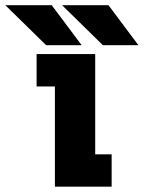

<svg xmlns="http://www.w3.org/2000/svg" viewBox="-62 -704 542 724"><path d="M460 -533.5H326L172 -684.5H347ZM246 -533.5H112L-42 -684.5H133ZM297 -122H359V0H145V-378H76V-500H297Z"/></svg>

Font: League Mono Condensed ExtraBold
Style: Regular
Weight: 800
Width: 1
Designer: Tyler Finck
Foundry: The League of Moveable Type / Tyler Finck
Version: Version 2.210